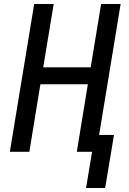

<svg xmlns="http://www.w3.org/2000/svg" viewBox="-20 -755 640 955"><path d="M503 180H408L438 0H362L417 -336H181L126 0H29L150 -735H247L195 -420H431L483 -735H580L473 -84H547Z"/></svg>

Font: Iosevka Aile Medium
Style: Italic
Weight: 500
Italic angle: -9°
Designer: Belleve Invis
Foundry: Belleve Invis
Version: Version 31.1.0; ttfautohint (v1.8.4)